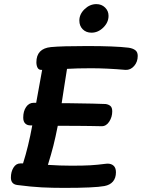

<svg xmlns="http://www.w3.org/2000/svg" viewBox="-20 -924 690 934"><path d="M650 -652Q650 -623 632.5 -603Q615 -583 591 -584Q499 -592 423 -592Q354 -592 306 -589L292 -500L280 -422H310Q459 -420 494 -418Q508 -416 517 -408.5Q526 -401 526 -382Q526 -355 511.5 -332.5Q497 -310 475 -310Q437 -310 421 -311Q407 -311 380 -311.5Q353 -312 297 -312H261Q250 -256 239.5 -214.5Q229 -173 213 -122Q272 -118 328 -118Q386 -118 420 -120Q454 -122 492 -127L503 -128Q522 -128 533 -117.5Q544 -107 544 -86Q544 -58 529.5 -41Q515 -24 488 -19Q440 -10 292 -10Q234 -10 183.5 -12.5Q133 -15 64 -24Q33 -28 33 -60Q33 -88 45.5 -108.5Q58 -129 79 -129H92Q118 -210 137 -314H128Q112 -314 102.5 -323.5Q93 -333 93 -352Q93 -383 107 -403.5Q121 -424 144 -424H156L185 -584H181Q168 -584 162.5 -595Q157 -606 157 -621Q157 -688 228 -695Q280 -700 403 -700Q539 -700 605 -692Q626 -689 638 -680Q650 -671 650 -652ZM366 -824Q366 -855 391.5 -879.5Q417 -904 449 -904Q474 -904 491 -887.5Q508 -871 508 -847Q508 -815 482.5 -790Q457 -765 425 -765Q399 -765 382.5 -781.5Q366 -798 366 -824Z"/></svg>

Font: Mali SemiBold
Style: Italic
Weight: 600
Italic angle: -10°
Version: Version 1.000; ttfautohint (v1.6)